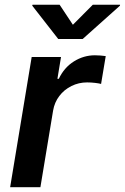

<svg xmlns="http://www.w3.org/2000/svg" viewBox="-20 -785 523 805"><path d="M22.5 0 112.8 -545.9H235.8L220.7 -454.6H226.6Q249 -502 290 -527.6Q331.1 -553.2 377.9 -553.2Q388.7 -553.2 401.6 -552.2Q414.6 -551.3 423.3 -549.8L403.8 -433.1Q395.5 -435.5 378.4 -437.5Q361.3 -439.5 345.2 -439.5Q310.1 -439.5 279.5 -424.3Q249 -409.2 228.8 -382.6Q208.5 -356 202.6 -321.3L149.4 0ZM230 -765.1 285.6 -681.2 369.1 -765.1H483.4L482.9 -761.2L326.7 -621.6H224.1L115.2 -761.2L116.2 -765.1Z"/></svg>

Font: Inter SemiBold
Style: Italic
Weight: 600
Italic angle: -9.3988°
Designer: Rasmus Andersson
Foundry: rsms
Version: Version 4.001;git-66647c0bb